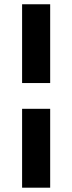

<svg xmlns="http://www.w3.org/2000/svg" viewBox="-20 -725 336 895"><path d="M83 -705.1H213.9V-337.9H83ZM83 149.9V-217.8H213.9V149.9Z"/></svg>

Font: TASA Orbiter Text
Style: Bold
Weight: 700
Designer: Weizhong Zhang
Version: Version 1.000;Glyphs 3.1.2 (3151)